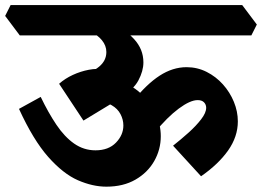

<svg xmlns="http://www.w3.org/2000/svg" viewBox="-76 -674 1008 738"><path d="M696.8 3.5 589.2 -114Q619.8 -138.2 648.8 -164.2Q677.8 -190.2 697.1 -215.4Q716.5 -240.5 716.5 -259.8Q716.5 -272.2 708.1 -280.8Q699.8 -289.2 683.8 -289.2Q655 -289.2 611.1 -256.6Q567.2 -224 518.2 -164.2L436 -285.8Q487 -350.2 537.4 -383Q587.8 -415.8 641.2 -415.8Q682.5 -415.8 718.4 -397.6Q754.2 -379.5 781 -349.5Q807.8 -319.5 823 -282.5Q838.2 -245.5 838.2 -207.5Q838.2 -148.8 800.8 -95.6Q763.2 -42.5 696.8 3.5ZM415 -538 358.8 -612.8 379.8 -654.5H855L911.2 -579.8L890.2 -538ZM332.8 43.5Q280.2 43.5 223.5 18.8Q166.8 -6 109.2 -71Q51.8 -136 -3 -255.5L80.5 -301.5Q109.5 -241 140.8 -194.5Q172 -148 209 -122.1Q246 -96.2 291.2 -96.2Q341.2 -96.2 369.8 -125.8Q398.2 -155.2 398.2 -191.8Q398.2 -214.2 387.1 -235.4Q376 -256.5 353.5 -269.4Q331 -282.2 298 -279.2L390.8 -299L244.8 -210.5L151.2 -352Q174 -372.2 203.9 -386Q233.8 -399.8 265.4 -405.8Q297 -411.8 324 -407L369.2 -370.2Q427 -350 465.2 -315.1Q503.5 -280.2 522.8 -237.4Q542 -194.5 542 -150.5Q542 -99.2 516.8 -54.9Q491.5 -10.5 444.6 16.5Q397.8 43.5 332.8 43.5ZM388.8 -303.2 226.8 -380.8Q277.5 -394.8 305.1 -417.9Q332.8 -441 332.8 -474Q332.8 -498.5 315.9 -519.2Q299 -540 261.8 -560.2L343.2 -594.2Q403 -563 439.1 -524Q475.2 -485 475.2 -434.2Q475.2 -401 455.9 -364.8Q436.5 -328.5 388.8 -303.2ZM0 -538 -56.2 -612.8 -35.2 -654.5H583L639.2 -579.8L618.2 -538Z"/></svg>

Font: Eczar
Style: Regular
Weight: 400
Designer: Vaibhav Singh
Foundry: Rosetta Type Foundry
Version: Version 2.000